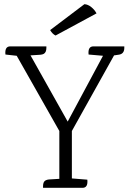

<svg xmlns="http://www.w3.org/2000/svg" viewBox="-20 -899 620 919"><path d="M427 -677H575Q575 -677 575 -670Q575 -640 547 -637L527 -634H526L324 -272V-45L398 -39Q402 0 375 0H186V-8Q186 -30 199 -36Q205 -39 214 -40L264 -43V-272L60 -632L6 -638Q2 -677 29 -677H202V-670Q202 -648 189 -641Q183 -638 174 -637L126 -634L304 -317L473 -632L404 -638Q400 -677 427 -677ZM442 -835 246 -729Q231 -736 220 -755L384 -879Q401 -878 417 -865Q433 -852 442 -835Z"/></svg>

Font: Karma Light
Style: Regular
Weight: 300
Designer: Joana Correia
Foundry: Indian Type Foundry
Version: Version 1.202;PS 1.0;hotconv 1.0.78;makeotf.lib2.5.61930; tt